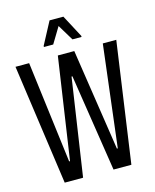

<svg xmlns="http://www.w3.org/2000/svg" viewBox="-129 -974 854 1060"><g transform="rotate(-15 298.0 -443.5)"><path d="M107 0 10 -688H88L161 -107H166L252 -688H346L434 -107H439L509 -688H586L488 0H386L300 -556H295L212 0ZM190 -753V-759L258 -887H337L405 -759V-753H353L298 -844L243 -753Z"/></g></svg>

Font: Saira ExtraCondensed Medium
Style: Regular
Weight: 500
Width: 2
Designer: Hector Gatti with collaboration of the Omnibus-Type team
Foundry: Omnibus-Type
Version: Version 1.101